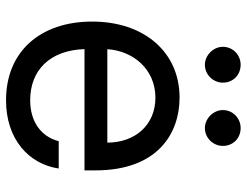

<svg xmlns="http://www.w3.org/2000/svg" viewBox="-109 -682 802 624"><g transform="rotate(90 292.0 -370.0)"><path d="M305.8 11.4C432.5 11.4 513.1 -62.5 527.7 -159.8H438.9C423.7 -101.6 374.6 -67.1 305.8 -67.1C209.5 -67.1 143.5 -129.6 139.6 -243.6H533.7V-279.5C533.7 -481.2 413.7 -552.6 297.2 -552.6C148.4 -552.6 50.1 -436.4 50.1 -268.5C50.1 -100.5 147 11.4 305.8 11.4ZM132.1 -693.2C132.1 -662.6 159.4 -634.9 190.3 -634.9C223.7 -634.9 248.6 -662.6 248.6 -693.2C248.6 -726.6 223.7 -751.1 190.3 -751.1C159.4 -751.1 132.1 -726.6 132.1 -693.2ZM139.9 -317.8C144.9 -400.6 204.2 -474.1 297.6 -474.1C386.4 -474.1 443.5 -407.7 443.5 -317.8ZM337.7 -693.2C337.7 -662.6 365.1 -634.9 396 -634.9C429.3 -634.9 454.2 -662.6 454.2 -693.2C454.2 -726.6 429.3 -751.1 396 -751.1C365.1 -751.1 337.7 -726.6 337.7 -693.2Z"/></g></svg>

Font: Margiela Sans Text
Style: Regular
Weight: 400
Designer: Stefan Endress, Andreas Faust
Version: Version 1.100;FEAKit 1.0